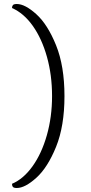

<svg xmlns="http://www.w3.org/2000/svg" viewBox="-20 -767 457 959"><path d="M40 151Q97 127 142.5 63.5Q188 0 214 -91.5Q240 -183 240 -287Q240 -392 214.5 -483Q189 -574 144 -637.5Q99 -701 40 -727Q40 -736 44.5 -741.5Q49 -747 64 -747Q105 -747 161.5 -696Q218 -645 260 -541Q302 -437 302 -287Q302 -137 260 -33.5Q218 70 161.5 121Q105 172 64 172Q49 172 44.5 166.5Q40 161 40 151Z"/></svg>

Font: Arima Madurai Light
Style: Regular
Weight: 300
Designer: Joana Correia and Natanael Gama
Foundry: NDISCOVER
Version: Version 1.019